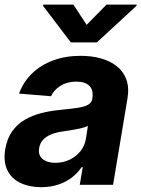

<svg xmlns="http://www.w3.org/2000/svg" viewBox="-24 -792 606 823"><path d="M152.9 10.4Q101.2 10.1 63.1 -8.1Q25.1 -26.3 7.5 -62.5Q-10.2 -98.8 -1.6 -152.3Q6.2 -198 27.9 -228.7Q49.6 -259.3 81.5 -278.2Q113.5 -297.2 151.9 -306.9Q190.2 -316.7 231.4 -320.7Q279.3 -325.3 309 -329.8Q338.8 -334.4 353.9 -343.2Q368.9 -352 372.1 -369.3V-371.7Q377.1 -405.2 359.6 -423.5Q342.1 -441.9 303.5 -442.2Q263.3 -441.9 235.3 -424.3Q207.2 -406.6 194.7 -379.5L57.6 -390.8Q75.9 -440.6 113.2 -477Q150.6 -513.3 203.7 -533Q256.7 -552.7 322.1 -552.7Q367.5 -552.7 407 -542.1Q446.6 -531.4 475.5 -509.1Q504.4 -486.7 517.4 -451.7Q530.5 -416.7 522.1 -368.2L460.7 0H318L330.7 -76H326.4Q309 -50.5 283.9 -31.1Q258.8 -11.7 226.1 -0.8Q193.5 10.1 152.9 10.4ZM213.7 -94.1Q246.8 -94.1 274.5 -107.5Q302.1 -120.9 320.6 -143.7Q339 -166.5 343.8 -194.9L352.9 -252.7Q345.7 -248.4 332.6 -244.8Q319.5 -241.1 303.8 -238.1Q288 -235.1 272.4 -232.8Q256.8 -230.6 244.5 -228.5Q217.2 -224.7 195.8 -216.1Q174.3 -207.4 160.8 -193.1Q147.4 -178.8 143.9 -157.4Q138.8 -126.6 158.5 -110.4Q178.3 -94.1 213.7 -94.1ZM290.4 -772.3 347.5 -685.5 432.6 -772.3H561.9L560.9 -767L391.4 -610.4H279.5L160.5 -767L161.5 -772.3Z"/></svg>

Font: Inter Tight
Style: Italic
Weight: 400
Italic angle: -9.39999°
Designer: Rasmus Andersson
Foundry: rsms
Version: Version 3.002